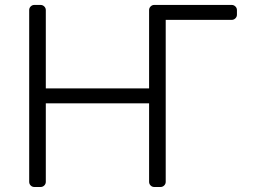

<svg xmlns="http://www.w3.org/2000/svg" viewBox="-20 -747 1019 767"><path d="M96.6 -20.6V-706.7Q96.6 -715.2 102.6 -721.2Q108.7 -727.3 117.2 -727.3H142Q150.6 -727.3 156.8 -721.2Q163 -715.2 163 -706.7V-393.8H575.6V-706.7Q575.6 -715.2 581.7 -721.2Q587.7 -727.3 596.2 -727.3H905.5Q914.1 -727.3 920.3 -721.2Q926.5 -715.2 926.5 -706.7V-688.2Q926.5 -679.7 920.3 -673.7Q914.1 -667.6 905.5 -667.6H642V-20.6Q642 -12.1 635.8 -6Q629.6 0 621.1 0H596.2Q587.7 0 581.7 -6Q575.6 -12.1 575.6 -20.6V-334.2H163V-20.6Q163 -12.1 156.8 -6Q150.6 0 142 0H117.2Q108.7 0 102.6 -6Q96.6 -12.1 96.6 -20.6Z"/></svg>

Font: DeltaSans Light
Style: Regular
Weight: 300
Designer: Rasmus Andersson
Foundry: rsms
Version: Version 3.012